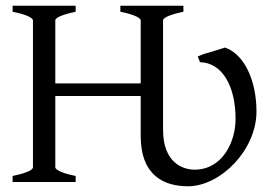

<svg xmlns="http://www.w3.org/2000/svg" viewBox="-20 -635 958 670"><path d="M173 -51V-300H471V-161C471 -20 555 15 636 15C749 15 875 -111 875 -246C875 -356 831 -447 765 -469C735 -459 713 -453 690 -446L670 -438L678 -418C756 -416 802 -334 802 -220C802 -138 755 -43 659 -43C618 -43 549 -67 549 -182V-564C549 -576 590 -588 620 -594V-615H400V-594C456 -583 471 -570 471 -564V-344H173V-564C173 -576 214 -588 244 -594V-615H24V-594C80 -583 95 -570 95 -564V-51C95 -45 83 -33 24 -21V0H244V-21C188 -32 173 -45 173 -51Z"/></svg>

Font: Temporarium
Style: Regular
Weight: 400
Version: Version 1.1